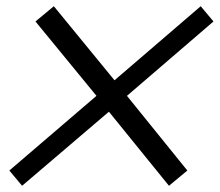

<svg xmlns="http://www.w3.org/2000/svg" viewBox="-20 -599 706 617"><path d="M10 -51 290 -291 94 -530 153 -579 348 -341 625 -579 666 -530 388 -291 582 -51 523 -2 330 -240 51 -2Z"/></svg>

Font: Fahkwang
Style: Italic
Weight: 400
Italic angle: -10°
Version: Version 1.000; ttfautohint (v1.6)